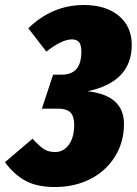

<svg xmlns="http://www.w3.org/2000/svg" viewBox="-56 -735 551 774"><path d="M282.2 -714.8Q370.6 -714.8 422.9 -671.4Q475.1 -627.9 475.1 -554.2Q475.1 -404.3 296.9 -367.2Q443.8 -350.6 443.8 -235.8Q443.8 -161.6 407 -103Q370.1 -44.4 306.9 -12.7Q243.7 19 166 19Q93.8 19 47.4 -5.9Q1 -30.8 -36.1 -81.1L75.2 -175.8Q103 -145.5 121.1 -133.8Q139.2 -122.1 166 -122.1Q200.7 -122.1 221.9 -152.1Q243.2 -182.1 243.2 -231.9Q243.2 -266.1 227.8 -281.5Q212.4 -296.9 179.2 -296.9H112.8L158.2 -434.1H193.8Q272 -434.1 272 -526.9Q272 -553.2 262.9 -564.7Q253.9 -576.2 233.9 -576.2Q193.4 -576.2 130.9 -526.9L58.1 -621.1Q154.8 -714.8 282.2 -714.8Z"/></svg>

Font: Fira Sans Compressed Heavy
Style: Italic
Weight: 900
Width: 3
Italic angle: -8°
Designer: Carrois Corporate & Edenspiekermann AG
Foundry: Carrois Corporate GbR & Edenspiekermann AG
Version: Version 4.203;PS 004.203;hotconv 1.0.88;makeotf.lib2.5.64775